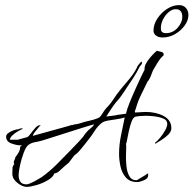

<svg xmlns="http://www.w3.org/2000/svg" viewBox="-20 -703 759 753"><path d="M85 30Q69 30 50.5 16Q32 2 29 -14Q28 -20 28.5 -26.5Q29 -33 29 -39V-46Q30 -49 31.5 -53Q33 -57 36 -58V-59Q34 -61 34 -65Q34 -71 37 -76Q40 -81 40 -86Q47 -95 53 -105Q59 -115 59 -127L66 -133H60Q45 -133 24.5 -140.5Q4 -148 4 -167Q4 -175 13 -181.5Q22 -188 33.5 -192Q45 -196 52 -196Q59 -200 69 -200V-199H68V-197Q62 -195 50 -188Q38 -181 28.5 -172Q19 -163 19 -155H48Q49 -155 52 -155.5Q55 -156 56 -157Q64 -159 71.5 -161Q79 -163 86 -165Q92 -167 100.5 -179Q109 -191 119 -202Q129 -213 139 -212V-211Q139 -210 137 -210Q135 -207 128 -199Q121 -191 115 -183Q109 -175 109 -171L108 -170L249 -209Q251 -210 258 -212Q265 -214 266 -212L267 -214Q283 -216 296 -220Q313 -226 330.5 -229.5Q348 -233 365 -240Q373 -243 381.5 -257.5Q390 -272 396 -278Q409 -291 418.5 -304.5Q428 -318 438 -333Q456 -357 480 -384.5Q504 -412 517 -438Q518 -440 518.5 -442Q519 -444 520 -445L534 -462Q537 -459 537 -456Q537 -452 533.5 -448.5Q530 -445 528 -442Q525 -437 522.5 -431.5Q520 -426 517 -421Q510 -409 502.5 -397Q495 -385 487 -374Q477 -359 466.5 -343Q456 -327 445 -313Q443 -310 439.5 -307Q436 -304 434 -301Q432 -299 423 -286Q414 -273 406 -260.5Q398 -248 397 -246L436 -251L437 -252L474 -257Q478 -275 488.5 -301Q499 -327 511 -353.5Q523 -380 531 -397L547 -430Q547 -433 547 -436Q547 -439 548 -442Q550 -451 558.5 -463.5Q567 -476 578 -487.5Q589 -499 595 -504Q601 -502 611 -500Q621 -498 622 -491L621 -485Q611 -478 598.5 -458Q586 -438 580 -427Q578 -423 576.5 -418Q575 -413 573 -409Q572 -405 566.5 -394.5Q561 -384 559 -384Q547 -358 534 -332.5Q521 -307 513 -278Q512 -276 510 -270Q508 -264 509 -262H514Q523 -262 532 -263Q541 -264 551 -264Q592 -264 622 -248Q652 -232 652 -200Q652 -187 640 -175Q628 -163 613 -154Q598 -145 589 -139V-141H588V-143Q596 -149 607.5 -162.5Q619 -176 627.5 -191.5Q636 -207 636 -217Q636 -232 619.5 -238.5Q603 -245 583 -247Q563 -249 553 -249Q544 -249 531 -248Q518 -247 510 -245Q502 -242 496 -226Q490 -210 485.5 -190Q481 -170 478.5 -155Q476 -140 474 -139Q475 -136 475 -128Q475 -118 474.5 -107.5Q474 -97 474 -86Q474 -72 476 -50.5Q478 -29 487 -12.5Q496 4 516 4Q519 2 529 -3.5Q539 -9 548 -15Q557 -21 557 -22H561V-15Q561 -3 544.5 4Q528 11 518 11Q489 11 473.5 -7Q458 -25 452.5 -50.5Q447 -76 447 -99Q447 -136 454.5 -171.5Q462 -207 469 -242H467Q456 -238 438 -235.5Q420 -233 403 -230Q386 -227 378 -220Q362 -207 350.5 -188.5Q339 -170 325 -153Q321 -148 312.5 -137Q304 -126 295 -115.5Q286 -105 281 -101Q279 -99 276 -97Q273 -95 271 -93L250 -65L233 -51Q226 -45 214.5 -34Q203 -23 193 -23Q189 -9 168 3.5Q147 16 122.5 23Q98 30 85 30ZM84 20Q90 20 102 14.5Q114 9 126 2Q138 -5 143 -8Q175 -31 202.5 -58.5Q230 -86 257 -114Q268 -126 279.5 -137.5Q291 -149 301 -161Q306 -166 310 -172.5Q314 -179 318 -183Q324 -191 334.5 -199Q345 -207 349 -215H348Q347 -215 328 -209.5Q309 -204 281.5 -195Q254 -186 225 -177Q196 -168 174.5 -161Q153 -154 146 -152Q133 -148 118 -145.5Q103 -143 92 -135Q82 -128 73 -104Q64 -80 58.5 -54.5Q53 -29 53 -16Q53 0 60 10Q67 20 84 20ZM618 -556Q602 -556 592 -563.5Q582 -571 582 -583Q582 -607 597 -630Q612 -653 635 -668Q658 -683 682 -683Q699 -683 709 -672Q719 -661 719 -644Q719 -623 704 -602.5Q689 -582 666 -569Q643 -556 618 -556ZM631 -573Q658 -573 676.5 -594Q695 -615 695 -636Q695 -667 669 -667Q655 -667 641 -655Q627 -643 618.5 -625Q610 -607 611 -590Q611 -573 631 -573Z"/></svg>

Font: Qwitcher Grypen
Style: Regular
Weight: 400
Designer: Robert E. Leuschke
Foundry: Robert E. Leuschke
Version: Version 1.100; ttfautohint (v1.8.3)